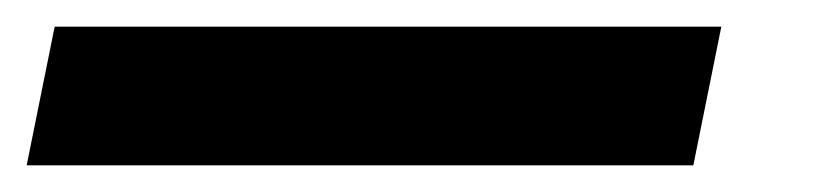

<svg xmlns="http://www.w3.org/2000/svg" viewBox="-95 -20 615 144"><path d="M-75 104 -54 0H446L425 104Z"/></svg>

Font: Montserrat Thin ExtraBold
Style: Italic
Weight: 800
Italic angle: -11.3°
Version: Version 9.000